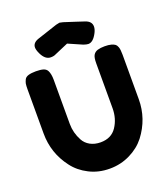

<svg xmlns="http://www.w3.org/2000/svg" viewBox="-172 -1094 1071 1226"><g transform="rotate(-20 363.0 -481.0)"><path d="M509 -651V-345Q509 -274 473 -220Q437 -166 364 -166Q324 -166 293 -183Q263 -200 248 -228Q218 -283 218 -344V-644Q218 -684 206 -707Q198 -722 180 -728Q160 -734 129 -734Q98 -734 78 -728Q58 -722 51 -707Q44 -692 42 -681Q40 -665 40 -645V-344Q40 -210 121 -104Q160 -52 223 -20Q285 12 362 12Q437 12 501 -20Q564 -51 604 -102Q686 -209 686 -342V-644Q686 -680 680 -696Q675 -710 667 -717Q658 -724 641 -729Q623 -734 596 -734Q568 -734 548 -728Q529 -722 519 -706Q509 -690 509 -651ZM353 -969 214 -923Q176 -909 176 -878Q176 -862 188 -836Q212 -785 250 -785Q271 -785 284 -792L377 -832L473 -790Q494 -783 505 -783Q538 -783 565 -836Q576 -858 576 -876Q576 -911 535 -925Q524 -929 479 -943.5Q434 -958 400 -969L377 -974Z"/></g></svg>

Font: FredokaOneMacrons
Style: Regular
Weight: 500
Designer: ""
Foundry: ""
Version: ""